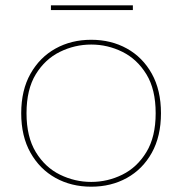

<svg xmlns="http://www.w3.org/2000/svg" viewBox="-20 -697 687 724"><path d="M324 7Q249 7 189.5 -26Q130 -59 95 -121Q60 -183 60 -270Q60 -357 95 -419Q130 -481 189.5 -514Q249 -547 324 -547Q399 -547 458.5 -514Q518 -481 552.5 -419Q587 -357 587 -270Q587 -183 552.5 -121Q518 -59 458.5 -26Q399 7 324 7ZM324 -11Q386 -11 441.5 -38.5Q497 -66 532 -123.5Q567 -181 567 -270Q567 -360 532 -417Q497 -474 441.5 -501.5Q386 -529 324 -529Q262 -529 206 -501.5Q150 -474 115 -417Q80 -360 80 -270Q80 -181 115 -123.5Q150 -66 206 -38.5Q262 -11 324 -11ZM172 -659V-677H481V-659Z"/></svg>

Font: Poppins Devanagari Thin
Style: Regular
Weight: 100
Designer: Ninad Kale (Devanagari), Jonny Pinhorn (Latin)
Foundry: Indian Type Foundry
Version: 4.005